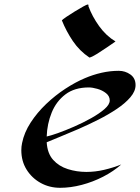

<svg xmlns="http://www.w3.org/2000/svg" viewBox="-20 -852 641 879"><path d="M193.8 -200.7Q196.8 -149.9 223.1 -120.4Q249.5 -90.8 290.3 -77.9Q331.1 -64.9 375.5 -64.9Q416 -64.9 456.8 -74.5Q497.6 -84 535.2 -99.1Q499.5 -67.4 452.4 -43.2Q405.3 -19 354.2 -5.6Q303.2 7.8 255.4 7.8Q206.5 7.8 166.3 -14.4Q126 -36.6 101.8 -75.4Q77.6 -114.3 77.6 -164.1Q77.6 -181.2 81.1 -197.3Q90.8 -245.6 120.4 -291Q149.9 -336.4 191.4 -376Q232.9 -415.5 279.3 -445.8Q325.7 -476.1 368.7 -494.1Q405.3 -509.8 444.6 -518.8Q483.9 -527.8 523.9 -527.8Q553.2 -527.8 576.9 -511Q600.6 -494.1 600.6 -462.4Q600.6 -434.6 577.1 -407Q553.7 -379.4 515.1 -353.5Q476.6 -327.6 430.7 -304.4Q384.8 -281.2 338.9 -261.2Q293 -241.2 254.6 -225.8Q216.3 -210.4 193.8 -200.7ZM386.7 -451.7Q321.3 -451.7 279.3 -419.7Q237.3 -387.7 216.6 -336.4Q195.8 -285.2 193.8 -227.1Q210.4 -230.5 244.4 -242.4Q278.3 -254.4 319.1 -272.2Q359.9 -290 397 -310.8Q434.1 -331.5 458.3 -352.5Q482.4 -373.5 482.4 -392.1Q482.4 -412.1 465.3 -425.5Q448.2 -439 425.5 -445.3Q402.8 -451.7 386.7 -451.7ZM508.8 -662.1Q496.6 -653.8 472.7 -637.2Q448.7 -620.6 425.3 -606Q401.9 -591.3 389.6 -588.4Q344.2 -618.7 313.7 -663.8Q283.2 -709 263.2 -758.8Q266.6 -763.2 283.7 -774.7Q300.8 -786.1 322 -799.3Q343.3 -812.5 360.6 -822Q377.9 -831.5 381.8 -831.5Q384.8 -831.5 385 -828.6Q385.3 -825.7 384.8 -823.7Q401.9 -776.9 433.8 -732.4Q465.8 -688 508.8 -662.1Z"/></svg>

Font: Lugrasimo
Style: Regular
Weight: 400
Designer: The DocRepair Project, Astigmatic (AOETI)
Foundry: Google
Version: Version 1.001